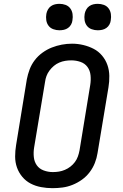

<svg xmlns="http://www.w3.org/2000/svg" viewBox="-20 -974 640 1002"><path d="M254 8Q224 8 194.5 2.5Q165 -3 140 -16Q115 -29 96.5 -51Q78 -73 68.5 -100Q59 -127 59 -157Q59 -187 64 -217L120 -560Q125 -586 134.5 -611.5Q144 -637 161 -659.5Q178 -682 201.5 -699Q225 -716 250.5 -726Q276 -736 302.5 -741Q329 -746 356 -746Q386 -746 415 -739Q444 -732 469 -719Q494 -706 512.5 -684Q531 -662 540.5 -635Q550 -608 550.5 -578Q551 -548 546 -518L489 -175Q485 -149 475 -123.5Q465 -98 448 -75.5Q431 -53 408 -36.5Q385 -20 359 -9.5Q333 1 306.5 4.5Q280 8 254 8ZM255 -76Q255 -76 255.5 -76Q256 -76 256 -76Q272 -76 287.5 -78.5Q303 -81 318.5 -87.5Q334 -94 347.5 -104.5Q361 -115 371 -128.5Q381 -142 386.5 -157.5Q392 -173 395 -189L451 -531Q455 -556 452.5 -581Q450 -606 436.5 -624.5Q423 -643 400 -651Q377 -659 352 -659Q336 -659 320.5 -656.5Q305 -654 289.5 -647.5Q274 -641 261 -630Q248 -619 238 -605.5Q228 -592 222.5 -577Q217 -562 215 -546L158 -204Q154 -179 156.5 -154.5Q159 -130 172 -111.5Q185 -93 208 -84.5Q231 -76 255 -76ZM490 -816Q474 -816 458.5 -821.5Q443 -827 433.5 -839.5Q424 -852 421.5 -868.5Q419 -885 422 -902Q424 -913 430 -924Q436 -935 446 -942Q456 -949 467.5 -951.5Q479 -954 490 -954Q507 -954 522 -948.5Q537 -943 546.5 -930.5Q556 -918 558.5 -901.5Q561 -885 558 -868Q557 -857 551 -846Q545 -835 535 -828Q525 -821 513.5 -818.5Q502 -816 490 -816ZM290 -816Q274 -816 258.5 -821.5Q243 -827 233.5 -839.5Q224 -852 221.5 -868.5Q219 -885 222 -902Q224 -913 230 -924Q236 -935 246 -942Q256 -949 267.5 -951.5Q279 -954 290 -954Q307 -954 322 -948.5Q337 -943 346.5 -930.5Q356 -918 358.5 -901.5Q361 -885 358 -868Q357 -857 351 -846Q345 -835 335 -828Q325 -821 313.5 -818.5Q302 -816 290 -816Z"/></svg>

Font: Iosevka Slab MdExObl
Style: Regular
Weight: 500
Width: 7
Italic angle: -9°
Monospace: yes
Designer: Belleve Invis
Foundry: Belleve Invis
Version: Version 11.1.1; ttfautohint (v1.8.3)